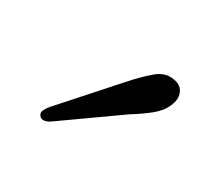

<svg xmlns="http://www.w3.org/2000/svg" viewBox="-51 -682 296 279"><g transform="rotate(30 97.0 -542.5)"><path d="M114.5 -575Q133 -596 147 -607.5Q161 -619 176.5 -615.5Q188.5 -613.5 192.5 -603.5Q196.5 -593.5 191 -581.5Q186 -569.5 174 -559.8Q162 -550 145 -539.5L51 -473Q39 -466 34 -473Q31 -477 33.5 -482Q36 -487 40 -491.5Z"/></g></svg>

Font: Fraunces 144pt S100 Light
Style: Italic
Weight: 300
Italic angle: -16°
Version: Version 1.000; ttfautohint (v1.8.3)